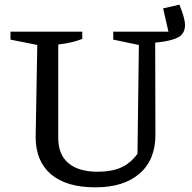

<svg xmlns="http://www.w3.org/2000/svg" viewBox="-20 -794 825 824"><path d="M750 -774Q761 -747 767.5 -724.5Q774 -702 774 -686Q774 -649 743 -633Q712 -617 646 -611L647 -216Q647 -108 579 -49Q511 10 389 10Q265 10 199 -46Q133 -102 133 -206L140 -601L25 -624V-658H333V-627Q313 -619 288.5 -613Q264 -607 230 -603V-201Q230 -131 273.5 -94Q317 -57 399 -57Q459 -57 499.5 -75Q540 -93 570 -134L576 -601L466 -624V-658H703L680 -758Z"/></svg>

Font: Piazzolla Thin Medium
Style: Regular
Weight: 500
Version: Version 2.005